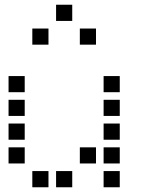

<svg xmlns="http://www.w3.org/2000/svg" viewBox="-20 -804 640 808"><path d="M217 -784Q216 -784 216 -784Q216 -784 216 -783V-717Q216 -716 216 -716Q216 -716 217 -716H283Q284 -716 284 -716Q284 -716 284 -717V-783Q284 -784 284 -784Q284 -784 283 -784ZM117 -684Q116 -684 116 -684Q116 -684 116 -683V-617Q116 -616 116 -616Q116 -616 117 -616H183Q184 -616 184 -616Q184 -616 184 -617V-683Q184 -684 184 -684Q184 -684 183 -684ZM317 -684Q316 -684 316 -684Q316 -684 316 -683V-617Q316 -616 316 -616Q316 -616 317 -616H383Q384 -616 384 -616Q384 -616 384 -617V-683Q384 -684 384 -684Q384 -684 383 -684ZM17 -484Q16 -484 16 -484Q16 -484 16 -483V-417Q16 -416 16 -416Q16 -416 17 -416H83Q84 -416 84 -416Q84 -416 84 -417V-483Q84 -484 84 -484Q84 -484 83 -484ZM417 -484Q416 -484 416 -484Q416 -484 416 -483V-417Q416 -416 416 -416Q416 -416 417 -416H483Q484 -416 484 -416Q484 -416 484 -417V-483Q484 -484 484 -484Q484 -484 483 -484ZM17 -384Q16 -384 16 -384Q16 -384 16 -383V-317Q16 -316 16 -316Q16 -316 17 -316H83Q84 -316 84 -316Q84 -316 84 -317V-383Q84 -384 84 -384Q84 -384 83 -384ZM417 -384Q416 -384 416 -384Q416 -384 416 -383V-317Q416 -316 416 -316Q416 -316 417 -316H483Q484 -316 484 -316Q484 -316 484 -317V-383Q484 -384 484 -384Q484 -384 483 -384ZM17 -284Q16 -284 16 -284Q16 -284 16 -283V-217Q16 -216 16 -216Q16 -216 17 -216H83Q84 -216 84 -216Q84 -216 84 -217V-283Q84 -284 84 -284Q84 -284 83 -284ZM417 -284Q416 -284 416 -284Q416 -284 416 -283V-217Q416 -216 416 -216Q416 -216 417 -216H483Q484 -216 484 -216Q484 -216 484 -217V-283Q484 -284 484 -284Q484 -284 483 -284ZM17 -184Q16 -184 16 -184Q16 -184 16 -183V-117Q16 -116 16 -116Q16 -116 17 -116H83Q84 -116 84 -116Q84 -116 84 -117V-183Q84 -184 84 -184Q84 -184 83 -184ZM317 -184Q316 -184 316 -184Q316 -184 316 -183V-117Q316 -116 316 -116Q316 -116 317 -116H383Q384 -116 384 -116Q384 -116 384 -117V-183Q384 -184 384 -184Q384 -184 383 -184ZM417 -184Q416 -184 416 -184Q416 -184 416 -183V-117Q416 -116 416 -116Q416 -116 417 -116H483Q484 -116 484 -116Q484 -116 484 -117V-183Q484 -184 484 -184Q484 -184 483 -184ZM117 -84Q116 -84 116 -84Q116 -84 116 -83V-17Q116 -16 116 -16Q116 -16 117 -16H183Q184 -16 184 -16Q184 -16 184 -17V-83Q184 -84 184 -84Q184 -84 183 -84ZM217 -84Q216 -84 216 -84Q216 -84 216 -83V-17Q216 -16 216 -16Q216 -16 217 -16H283Q284 -16 284 -16Q284 -16 284 -17V-83Q284 -84 284 -84Q284 -84 283 -84ZM417 -84Q416 -84 416 -84Q416 -84 416 -83V-17Q416 -16 416 -16Q416 -16 417 -16H483Q484 -16 484 -16Q484 -16 484 -17V-83Q484 -84 484 -84Q484 -84 483 -84Z"/></svg>

Font: Doto SemiBold
Style: Regular
Weight: 600
Monospace: yes
Version: Version 1.000